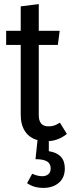

<svg xmlns="http://www.w3.org/2000/svg" viewBox="-20 -677 346 936"><path d="M296 144Q296 189 267 214Q238 239 191 239Q145 239 112 216L137 170Q163 182 186 182Q204 182 215.5 172.5Q227 163 227 144Q227 121 209.5 110Q192 99 153 99L163 6Q123 -5 102 -37Q81 -69 81 -117V-458H10V-527H81V-646L169 -657V-527H271L262 -458H169V-116Q169 -61 216 -61Q232 -61 244 -65Q256 -69 272 -79L306 -24Q266 8 218 11V60Q296 72 296 144Z"/></svg>

Font: Fira Sans Extra Condensed
Style: Regular
Weight: 400
Width: 1
Designer: Carrois Corporate & Edenspiekermann AG
Foundry: Carrois Corporate GbR & Edenspiekermann AG
Version: Version 4.203